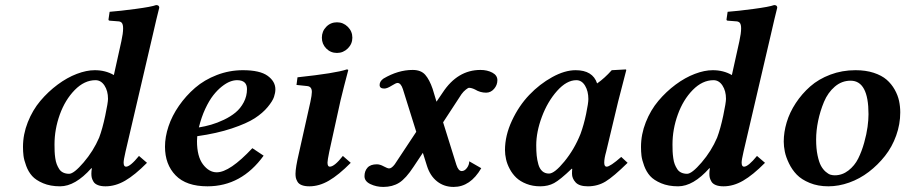

<svg xmlns="http://www.w3.org/2000/svg" viewBox="-20 -718 3537 750"><path d="M401.9 -332Q401.9 -362.8 388.2 -383.8Q374.5 -404.8 353 -404.8Q309.6 -404.8 272 -366.5Q234.4 -328.1 213.6 -270.5Q192.9 -212.9 192.9 -153.8Q192.9 -138.2 193.4 -126.7Q193.8 -115.2 195.8 -100.8Q197.8 -86.4 201.7 -76.4Q205.6 -66.4 211.4 -57.4Q217.3 -48.3 227.3 -43.7Q237.3 -39.1 250 -39.1Q268.6 -39.1 306.6 -83.5Q344.7 -127.9 367.2 -180.2Q380.4 -215.3 391.1 -266.4Q401.9 -317.4 401.9 -332ZM577.1 -583 470.2 -125Q462.9 -93.3 462.9 -83Q462.9 -66.9 472.2 -66.9Q488.8 -66.9 522.9 -108.9L554.2 -82Q506.8 -34.2 468.8 -12.2Q430.7 9.8 392.1 9.8Q374 9.8 362.1 4.9Q350.1 0 345.2 -8.3Q340.3 -16.6 338.6 -23.4Q336.9 -30.3 336.9 -39.1Q336.9 -50.3 338.9 -60.1L336.9 -61Q273.9 9.8 214.8 9.8Q176.8 9.8 148.4 -2.2Q120.1 -14.2 105.5 -30.5Q90.8 -46.9 82.3 -70.1Q73.7 -93.3 71.8 -109.6Q69.8 -126 69.8 -144Q69.8 -193.4 88.6 -240.7Q107.4 -288.1 137.7 -324Q168 -359.9 205.1 -387.5Q242.2 -415 280 -429.4Q317.9 -443.8 350.1 -443.8Q392.1 -443.8 424.8 -424.8L454.1 -557.1Q460.9 -587.9 460.9 -606.9Q460.9 -622.6 455.8 -628.7Q450.7 -634.8 439.9 -634.8L409.2 -637.2Q403.8 -637.2 403.8 -642.1L408.2 -671.9Q447.3 -674.8 509.5 -683.1Q571.8 -691.4 589.8 -698.2Q602.1 -698.2 602.1 -688Q591.8 -647.9 577.1 -583Z M944.8 -370.1Q944.8 -404.8 905.8 -404.8Q893.1 -404.8 878.4 -399.2Q863.8 -393.6 846.4 -379.9Q829.1 -366.2 813 -345.7Q796.9 -325.2 781.7 -292.7Q766.6 -260.3 756.8 -220.2Q781.2 -224.1 804.9 -231Q828.6 -237.8 854.7 -250.2Q880.9 -262.7 900.1 -278.6Q919.4 -294.4 932.1 -318.4Q944.8 -342.3 944.8 -370.1ZM1055.7 -369.1Q1055.7 -355.5 1050.3 -339.4Q1044.9 -323.2 1025.6 -299.8Q1006.3 -276.4 975.1 -256.1Q943.8 -235.8 885.5 -216.3Q827.1 -196.8 750.5 -186Q749.5 -178.2 749.5 -167Q749.5 -106.9 772.9 -75.9Q796.4 -44.9 826.7 -44.9Q877.4 -44.9 965.8 -139.2L1009.8 -109.9Q923.3 9.8 790.5 9.8Q707.5 9.8 666 -33Q624.5 -75.7 624.5 -145Q624.5 -183.1 638.2 -224.4Q651.9 -265.6 679 -304.7Q706.1 -343.8 742.2 -375Q778.3 -406.2 827.1 -425Q876 -443.8 928.7 -443.8Q995.1 -443.8 1025.4 -421.9Q1055.7 -399.9 1055.7 -369.1Z M1296.4 -630.9Q1320.8 -630.9 1338.6 -613.3Q1356.4 -595.7 1356.4 -570.8Q1356.4 -546.4 1338.6 -528.8Q1320.8 -511.2 1296.4 -511.2Q1271.5 -511.2 1254.4 -528.6Q1237.3 -545.9 1237.3 -570.8Q1237.3 -595.7 1254.4 -613.3Q1271.5 -630.9 1296.4 -630.9ZM1310.1 -325.2 1266.1 -125Q1259.3 -91.8 1259.3 -83Q1259.3 -66.9 1268.1 -66.9Q1286.6 -66.9 1319.3 -108.9L1350.1 -82Q1302.7 -34.2 1264.6 -12.2Q1226.6 9.8 1188.5 9.8Q1170.4 9.8 1158.7 5.1Q1147 0.5 1142.1 -8.1Q1137.2 -16.6 1135.7 -23.4Q1134.3 -30.3 1134.3 -39.1Q1134.3 -63 1147.5 -119.1L1192.4 -319.8Q1198.2 -346.7 1198.2 -358.9Q1198.2 -379.9 1180.2 -381.8L1138.2 -386.2L1142.1 -416Q1292 -432.1 1334.5 -446.8Q1340.3 -446.8 1340.3 -443.8Q1322.3 -376 1310.1 -325.2Z M1709 -356Q1767.1 -444.8 1856.9 -444.8Q1883.3 -444.8 1903.1 -434.3Q1922.9 -423.8 1922.9 -404.8Q1922.9 -385.7 1909.9 -370.8Q1897 -356 1878.9 -356Q1856 -356 1835.9 -368.2Q1822.3 -375 1812 -375Q1808.6 -375 1799.6 -367.9Q1790.5 -360.8 1782.7 -350.1L1710.9 -240.2L1762.7 -74.2Q1770.5 -49.8 1783.7 -49.8Q1794.9 -49.8 1804 -62Q1813 -74.2 1813 -87.9L1859.9 -61Q1817.4 12.2 1752 12.2Q1714.8 12.2 1687.5 -9.3Q1660.2 -30.8 1647.9 -69.8L1631.8 -121.1L1595.7 -66.9Q1565.4 -20.5 1539.3 -4.2Q1513.2 12.2 1477.1 12.2Q1450.2 12.2 1427 1.2Q1403.8 -9.8 1403.8 -29.8Q1403.8 -49.8 1415.5 -63Q1427.2 -76.2 1452.1 -76.2Q1464.4 -76.2 1479 -68.1Q1493.7 -60.1 1500 -60.1Q1509.8 -60.1 1522 -76.2L1606 -203.1L1553.7 -370.1Q1545.9 -394 1532.7 -394Q1526.9 -394 1509.5 -383.1Q1492.2 -372.1 1481 -372.1Q1462.9 -372.1 1462.9 -386.2Q1462.9 -400.4 1478 -411.1Q1535.2 -444.8 1591.8 -444.8Q1624.5 -444.8 1641.1 -425.8Q1657.7 -406.7 1669.9 -371.1L1685.1 -320.8Z M2247.6 -194.8Q2260.7 -230.5 2269.5 -272.9Q2278.3 -315.4 2278.3 -331.1Q2278.3 -361.8 2265.4 -383.3Q2252.4 -404.8 2231.4 -404.8Q2193.4 -404.8 2156 -362.8Q2118.7 -320.8 2096.7 -261.7Q2074.7 -202.6 2074.7 -150.9Q2074.7 -127.4 2076.4 -110.4Q2078.1 -93.3 2083 -75.9Q2087.9 -58.6 2098.4 -49.3Q2108.9 -40 2124.5 -40Q2146 -40 2184.8 -87.4Q2223.6 -134.8 2247.6 -194.8ZM2214.4 -39.1Q2214.4 -51.8 2215.3 -58.1L2213.4 -59.1Q2168 -15.6 2144.5 -2.9Q2121.1 9.8 2090.3 9.8Q2060.5 9.8 2036.4 0.2Q2012.2 -9.3 1996.8 -23.9Q1981.4 -38.6 1971.2 -57.9Q1960.9 -77.1 1956.8 -95.7Q1952.6 -114.3 1952.6 -131.8Q1952.6 -188.5 1979.7 -246.6Q2006.8 -304.7 2047.4 -347.2Q2087.9 -389.6 2137 -416.7Q2186 -443.8 2228.5 -443.8Q2295.4 -443.8 2312.5 -392.1Q2341.8 -412.6 2369.6 -443.8L2424.3 -446.8Q2426.3 -446.8 2426.3 -443.8L2394.5 -320.8L2347.7 -125Q2340.3 -99.1 2340.3 -83Q2340.3 -66.9 2349.6 -66.9Q2363.3 -66.9 2406.7 -105L2431.6 -82Q2376.5 -27.8 2345.5 -9Q2314.5 9.8 2276.4 9.8Q2242.7 9.8 2228.5 -5.6Q2214.4 -21 2214.4 -39.1Z M2815.9 -332Q2815.9 -362.8 2802.2 -383.8Q2788.6 -404.8 2767.1 -404.8Q2723.6 -404.8 2686 -366.5Q2648.4 -328.1 2627.7 -270.5Q2606.9 -212.9 2606.9 -153.8Q2606.9 -138.2 2607.4 -126.7Q2607.9 -115.2 2609.9 -100.8Q2611.8 -86.4 2615.7 -76.4Q2619.6 -66.4 2625.5 -57.4Q2631.3 -48.3 2641.4 -43.7Q2651.4 -39.1 2664.1 -39.1Q2682.6 -39.1 2720.7 -83.5Q2758.8 -127.9 2781.2 -180.2Q2794.4 -215.3 2805.2 -266.4Q2815.9 -317.4 2815.9 -332ZM2991.2 -583 2884.3 -125Q2877 -93.3 2877 -83Q2877 -66.9 2886.2 -66.9Q2902.8 -66.9 2937 -108.9L2968.3 -82Q2920.9 -34.2 2882.8 -12.2Q2844.7 9.8 2806.2 9.8Q2788.1 9.8 2776.1 4.9Q2764.2 0 2759.3 -8.3Q2754.4 -16.6 2752.7 -23.4Q2751 -30.3 2751 -39.1Q2751 -50.3 2752.9 -60.1L2751 -61Q2688 9.8 2628.9 9.8Q2590.8 9.8 2562.5 -2.2Q2534.2 -14.2 2519.5 -30.5Q2504.9 -46.9 2496.3 -70.1Q2487.8 -93.3 2485.8 -109.6Q2483.9 -126 2483.9 -144Q2483.9 -193.4 2502.7 -240.7Q2521.5 -288.1 2551.8 -324Q2582 -359.9 2619.1 -387.5Q2656.2 -415 2694.1 -429.4Q2731.9 -443.8 2764.2 -443.8Q2806.2 -443.8 2838.9 -424.8L2868.2 -557.1Q2875 -587.9 2875 -606.9Q2875 -622.6 2869.9 -628.7Q2864.7 -634.8 2854 -634.8L2823.2 -637.2Q2817.9 -637.2 2817.9 -642.1L2822.3 -671.9Q2861.3 -674.8 2923.6 -683.1Q2985.8 -691.4 3003.9 -698.2Q3016.1 -698.2 3016.1 -688Q3005.9 -647.9 2991.2 -583Z M3240.7 -33.2Q3270 -33.2 3294.2 -52Q3318.4 -70.8 3332.3 -98.6Q3346.2 -126.5 3355.7 -160.6Q3365.2 -194.8 3368.9 -222.4Q3372.6 -250 3372.6 -272Q3372.6 -402.8 3302.7 -402.8Q3268.1 -402.8 3241 -379.6Q3213.9 -356.4 3198.7 -320.1Q3183.6 -283.7 3175.8 -245.8Q3168 -208 3168 -172.9Q3168 -137.7 3173.6 -111.1Q3179.2 -84.5 3187 -70.3Q3194.8 -56.2 3205.3 -47.1Q3215.8 -38.1 3224.1 -35.6Q3232.4 -33.2 3240.7 -33.2ZM3041.5 -165Q3041.5 -201.7 3053 -240.2Q3064.5 -278.8 3088.4 -315.2Q3112.3 -351.6 3145 -380.4Q3177.7 -409.2 3223.6 -426.5Q3269.5 -443.8 3321.8 -443.8Q3361.8 -443.8 3393.1 -433.6Q3424.3 -423.3 3443.4 -406.7Q3462.4 -390.1 3474.9 -367.9Q3487.3 -345.7 3491.9 -324Q3496.6 -302.2 3496.6 -278.8Q3496.6 -232.9 3480.7 -188.5Q3464.8 -144 3437 -108.9Q3409.2 -73.7 3373.8 -46.6Q3338.4 -19.5 3297.4 -4.9Q3256.3 9.8 3215.8 9.8Q3175.3 9.8 3143.1 -3.4Q3110.8 -16.6 3092.3 -35.9Q3073.7 -55.2 3061.8 -80.1Q3049.8 -105 3045.7 -125.7Q3041.5 -146.5 3041.5 -165Z"/></svg>

Font: Linux Libertine
Style: Bold Italic
Weight: 700
Italic angle: -11.5°
Designer: Philipp H. Poll
Foundry: Philipp H. Poll
Version: Version 4.0.5